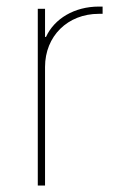

<svg xmlns="http://www.w3.org/2000/svg" viewBox="-20 -573 365 593"><path d="M96.7 0H119.1V-366.2C119.1 -461.4 189 -530.3 285.2 -530.3H296.9V-552.7H285.2C210.4 -552.7 147.9 -515.6 122.1 -459H119.1V-545.9H96.7Z"/></svg>

Font: Raveo Thin
Style: Regular
Weight: 100
Designer: Jakub Foglar, Rasmus Andersson (Inter)
Foundry: Jakubfoglar.com
Version: Version 1.100;Glyphs 3.2.3 (3260)